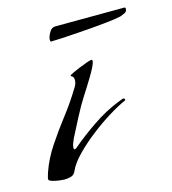

<svg xmlns="http://www.w3.org/2000/svg" viewBox="-82 -565 569 636"><g transform="rotate(-15 202.5 -247.5)"><path d="M62 2Q58 2 45.5 0.5Q33 -1 21.5 -4.5Q10 -8 10 -13Q10 -16 12.5 -24.5Q15 -33 16 -36Q31 -79 58 -119.5Q85 -160 115.5 -199.5Q146 -239 169 -277Q174 -284 177.5 -291.5Q181 -299 181 -307Q181 -318 176 -320.5Q171 -323 171 -325Q171 -327 181.5 -332Q192 -337 206.5 -343Q221 -349 234 -353.5Q247 -358 251 -358Q254 -358 254 -354Q254 -347 247 -333Q240 -319 230 -302.5Q220 -286 211.5 -272.5Q203 -259 199 -253Q179 -222 162 -189Q145 -156 128 -123Q125 -116 121.5 -107.5Q118 -99 118 -92Q118 -86 121 -86Q123 -86 126 -88Q129 -90 130 -91Q165 -121 210 -151.5Q255 -182 298 -199Q300 -200 309 -203.5Q318 -207 319 -207Q325 -207 325 -200Q300 -189 266.5 -168.5Q233 -148 199.5 -122Q166 -96 139 -68.5Q112 -41 101 -16Q96 -4 84.5 -1Q73 2 62 2ZM137 -451Q135 -453 135 -458Q135 -467 143 -481.5Q151 -496 164 -496L401 -497Q405 -497 405 -492Q405 -482 395.5 -478Q386 -474 381 -472Q357 -467 329.5 -464.5Q302 -462 283 -460Q259 -458 229.5 -456Q200 -454 174.5 -452.5Q149 -451 137 -451Z"/></g></svg>

Font: My Soul
Style: Regular
Weight: 400
Designer: Robert E. Leuschke
Foundry: Robert E. Leuschke
Version: Version 1.010; ttfautohint (v1.8.4.7-5d5b)